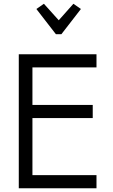

<svg xmlns="http://www.w3.org/2000/svg" viewBox="-20 -1003 604 1023"><path d="M80.1 0V-713.9H494.1V-644H152.8V-443.8H474.1V-374H152.8V-69.8H494.1V0ZM371.1 -982.9 411.1 -955.1 307.1 -820.8H277.8L173.8 -955.1L213.9 -982.9L293 -895Z"/></svg>

Font: Arcon-Regular
Style: Regular
Weight: 400
Designer: M. Zarth
Foundry: martin zarth - visuelle & digitale kommunikation
Version: Version 1.131;PS 001.131;hotconv 1.0.70;makeotf.lib2.5.58329